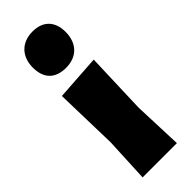

<svg xmlns="http://www.w3.org/2000/svg" viewBox="-244 -750 772 772"><g transform="rotate(-45 142.0 -364.0)"><path d="M52 -190 43 0H238L230 -210L239 -474L45 -461ZM145 -728C82 -728 43 -687 43 -624C43 -563 76 -529 137 -529C201 -529 238 -570 238 -633C238 -692 205 -728 145 -728Z"/></g></svg>

Font: Luna Sans Black
Style: Regular
Weight: 900
Designer: Juan Pablo del Peral
Foundry: Huerta Tipografica
Version: Version 2.001; ttfautohint (v1.5)